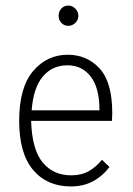

<svg xmlns="http://www.w3.org/2000/svg" viewBox="-20 -661 478 691"><path d="M235 10Q149 10 99 -49.5Q49 -109 49 -226Q49 -346 99 -405Q149 -464 224 -464Q293 -464 338.5 -414.5Q384 -365 384 -254Q384 -246 383.5 -240Q383 -234 383 -226H92Q95 -123 133.5 -76.5Q172 -30 236 -30Q273 -30 299.5 -45Q326 -60 347 -86L374 -60Q349 -27 314.5 -8.5Q280 10 235 10ZM94 -264H338Q338 -345 306.5 -385.5Q275 -426 223 -426Q168 -426 134 -385.5Q100 -345 94 -264ZM226 -568Q211 -568 201 -578.5Q191 -589 191 -604Q191 -620 201 -630.5Q211 -641 226 -641Q240 -641 251 -630Q262 -619 262 -604Q262 -589 251 -578.5Q240 -568 226 -568Z"/></svg>

Font: Inconsolata SemiCondensed Light
Style: Regular
Weight: 300
Width: 4
Monospace: yes
Designer: Raph Levien, Cyreal, Brenton Simpson
Foundry: Raph Levien, Cyreal, Google
Version: Version 3.100; ttfautohint (v1.8.4.7-5d5b)